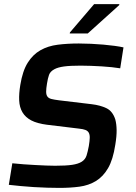

<svg xmlns="http://www.w3.org/2000/svg" viewBox="-20 -908 662 936"><path d="M23 0ZM270 8Q242 8 209.5 7Q177 6 144.5 4Q112 2 80.5 -1Q49 -4 23 -7L40 -112Q67 -109 96 -107Q125 -105 152.5 -103.5Q180 -102 205 -101Q230 -100 249 -100Q302 -100 332 -104.5Q362 -109 379 -120Q396 -131 402 -150Q408 -169 413 -196Q417 -220 417.5 -235.5Q418 -251 413 -260.5Q408 -270 396.5 -274.5Q385 -279 365 -281L208 -300Q161 -306 132.5 -321Q104 -336 89.5 -360.5Q75 -385 73.5 -418.5Q72 -452 79 -494Q90 -562 115 -602Q140 -642 177 -663Q214 -684 261.5 -690Q309 -696 364 -696Q393 -696 424 -694.5Q455 -693 484 -690.5Q513 -688 538.5 -684.5Q564 -681 582 -677L566 -575Q548 -578 524.5 -580.5Q501 -583 475.5 -584.5Q450 -586 423.5 -587Q397 -588 373 -588Q322 -588 292.5 -584Q263 -580 246 -571Q225 -560 219 -543Q213 -526 209 -500Q205 -476 205 -461Q205 -446 211 -437.5Q217 -429 230.5 -425.5Q244 -422 268 -419L427 -400Q469 -395 499 -380.5Q529 -366 542 -326Q548 -304 548.5 -274Q549 -244 542 -202Q531 -130 507 -88.5Q483 -47 447.5 -25.5Q412 -4 367.5 2Q323 8 270 8ZM320 -745ZM320 -745 321 -750 439 -888H562L561 -883L408 -745Z"/></svg>

Font: Azeri Sans SemiBold
Style: Italic
Weight: 600
Designer: Hector Gatti & Omnibus-Type (original fonts) / Cristiano Sobral (main changes and remastering)
Foundry: Omnibus-Type
Version: Version 0.07;August 21, 2020;FontCreator 13.0.0.2681 64-bit;